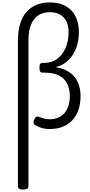

<svg xmlns="http://www.w3.org/2000/svg" viewBox="-20 -1038 740 1573"><path d="M170 515Q148 515 137.5 508.5Q127 502 127 489V-712Q127 -803 155.5 -872Q184 -941 243 -979.5Q302 -1018 389 -1018Q445 -1018 489 -1001.5Q533 -985 563.5 -953.5Q594 -922 610 -877Q626 -832 626 -774Q626 -737 620 -703.5Q614 -670 602.5 -640.5Q591 -611 574.5 -586.5Q558 -562 537 -542.5Q516 -523 491 -509Q466 -495 436 -488Q508 -476 553 -443Q598 -410 619 -361Q640 -312 640 -252Q640 -189 623 -139Q606 -89 573 -53.5Q540 -18 493.5 0.5Q447 19 388 19Q346 19 316 8.5Q286 -2 267 -14Q257 -21 255 -32.5Q253 -44 260 -59Q268 -77 278.5 -81.5Q289 -86 302 -80Q316 -75 336.5 -68Q357 -61 388 -61Q426 -61 456.5 -74Q487 -87 508.5 -112Q530 -137 541 -172Q552 -207 552 -252Q552 -308 531 -351.5Q510 -395 464 -419Q418 -443 341 -443H331Q316 -443 309.5 -452Q303 -461 303 -483Q303 -506 309.5 -514.5Q316 -523 331 -523H345Q374 -523 400 -531Q426 -539 448 -555Q470 -571 487 -593.5Q504 -616 516.5 -644Q529 -672 535.5 -705Q542 -738 542 -775Q542 -827 524 -863Q506 -899 472 -918.5Q438 -938 389 -938Q328 -938 289 -909Q250 -880 231.5 -829Q213 -778 213 -712V489Q213 502 202 508.5Q191 515 170 515Z"/></svg>

Font: Playwrite NG Modern
Style: Regular
Weight: 400
Designer: Veronika Burian, José Scaglione
Foundry: TypeTogether
Version: Version 1.002